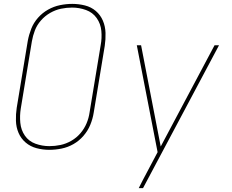

<svg xmlns="http://www.w3.org/2000/svg" viewBox="-20 -763 1192 988"><path d="M234 8Q265 8 297 1.5Q329 -5 358 -21.5Q387 -38 409.5 -64Q432 -90 444.5 -120.5Q457 -151 462 -182L519 -527Q524 -560 523 -593.5Q522 -627 509.5 -656.5Q497 -686 473 -706.5Q449 -727 417 -735Q385 -743 352 -743Q321 -743 289 -736.5Q257 -730 227.5 -713.5Q198 -697 175.5 -671.5Q153 -646 141 -615.5Q129 -585 123 -553L66 -208Q61 -175 62 -141.5Q63 -108 75.5 -79Q88 -50 112 -29.5Q136 -9 168 -0.5Q200 8 234 8ZM234 -11Q197 -11 162.5 -23.5Q128 -36 108 -65Q88 -94 84.5 -131Q81 -168 87 -205L144 -550Q149 -579 159.5 -606.5Q170 -634 190.5 -657.5Q211 -681 238 -696.5Q265 -712 293.5 -718Q322 -724 351 -724Q388 -724 422.5 -711.5Q457 -699 477.5 -670Q498 -641 501.5 -604Q505 -567 498 -530L441 -185Q437 -156 425.5 -128.5Q414 -101 394 -77.5Q374 -54 347 -38.5Q320 -23 291.5 -17Q263 -11 234 -11ZM694 205H716L1107 -530H1084L807 -9L706 -530H684L791 20L737 122Q726 143 715 163.5Q704 184 694 205Z"/></svg>

Font: Iosevka Sparkle Thin Oblique
Style: Regular
Weight: 100
Italic angle: -9°
Designer: Belleve Invis
Foundry: Belleve Invis
Version: Version 4.5.0; ttfautohint (v1.8.3)